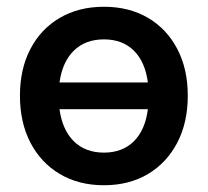

<svg xmlns="http://www.w3.org/2000/svg" viewBox="-20 -535 614 568"><path d="M39 -252Q39 -331 70 -390.2Q101 -449.5 157 -482.2Q213 -515 287.5 -515Q362 -515 417.8 -482.2Q473.5 -449.5 504.5 -390.2Q535.5 -331 535.5 -252Q535.5 -172.5 504.5 -113Q473.5 -53.5 417.8 -20.2Q362 13 287.5 13Q213 13 157 -20.2Q101 -53.5 70 -113Q39 -172.5 39 -252ZM287.5 -418.5Q232.5 -418.5 198.5 -385.2Q164.5 -352 156 -291H417.5Q409.5 -352 376 -385.2Q342.5 -418.5 287.5 -418.5ZM287.5 -83.5Q342 -83.5 375.8 -116.8Q409.5 -150 417.5 -212H156Q164.5 -150.5 198.5 -117Q232.5 -83.5 287.5 -83.5Z"/></svg>

Font: Overused Grotesk SemiBold
Style: Regular
Weight: 610
Version: Version 0.004